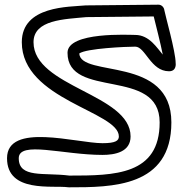

<svg xmlns="http://www.w3.org/2000/svg" viewBox="-20 -774 779 819"><path d="M635.7 -703.8C644.5 -667.3 664.8 -590 674.3 -541C650.5 -568.2 617.6 -625 557 -625C533.9 -625 268 -639.9 268 -549C268 -348.7 661 -489.3 661 -252C661 -27.1 469.2 -25 275.7 -25C167.3 -38.9 60 -12.8 60 -99C60 -174.5 248.8 -113.3 416.9 -113.2C471.1 -113.1 537 -125.9 537 -192C537 -373.3 123 -402.2 123 -594C123 -690.5 256.5 -692 348.4 -701ZM681 -730.6C680 -741.7 670.1 -754.1 655.8 -754L346.8 -751C346.2 -751 345.2 -750.9 344.5 -750.9C277.1 -744.1 73 -750.6 73 -594C73 -347.8 487 -299.2 487 -192C487 -174.7 474.5 -163.1 416.9 -163.2C306.7 -163.3 10 -253.6 10 -99C10 50.4 204.4 15.6 270.6 24.8C271.4 24.9 272.9 25 274 25C457.5 25 711 24.7 711 -252C711 -538.9 324.1 -441.4 318.1 -545.8C347.5 -567.7 518.8 -575 557 -575C600.3 -575 622.5 -470 701 -470C734.8 -470 729.3 -504.9 729.3 -504.9C729.1 -554.4 684.6 -709.4 681 -730.6Z"/></svg>

Font: Rocketfuel
Style: Regular
Weight: 400
Designer: Mew Too
Foundry: Cannot Into Space Fonts.
Version: Version 0.27